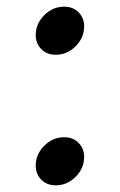

<svg xmlns="http://www.w3.org/2000/svg" viewBox="-20 -546 358 575"><path d="M87 -50Q87 -84 112.5 -109.5Q138 -135 172 -135Q199 -135 215.5 -118Q232 -101 232 -76Q232 -42 206.5 -16.5Q181 9 147 9Q120 9 103.5 -8Q87 -25 87 -50ZM87 -441Q87 -475 112.5 -500.5Q138 -526 172 -526Q199 -526 215.5 -509Q232 -492 232 -467Q232 -433 206.5 -407.5Q181 -382 147 -382Q120 -382 103.5 -399Q87 -416 87 -441Z"/></svg>

Font: Be Vietnam SemiBold
Style: Italic
Weight: 600
Italic angle: -9.556°
Designer: Gabriel Lam
Foundry: TypeRant
Version: Version 3.000